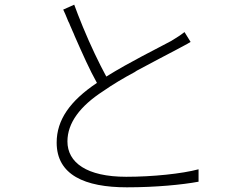

<svg xmlns="http://www.w3.org/2000/svg" viewBox="-20 -784 1040 820"><path d="M828 -8V-61C757 -42 632 -29 519 -29C350 -29 268 -90 268 -180C268 -259 322 -331 421 -395C461 -423 508 -451 555 -476L564 -482C630 -518 693 -550 734 -572C757 -585 777 -594 794 -605L768 -647C750 -633 734 -623 711 -609C652 -577 535 -520 434 -457C403 -514 367 -589 334 -669L330 -679C318 -707 308 -735 297 -764L250 -743C256 -730 262 -717 267 -704L271 -694L276 -684C277 -681 278 -678 280 -674L284 -665C288 -656 291 -648 295 -640L299 -630C332 -555 364 -483 394 -430C279 -353 222 -272 222 -175C222 -37 342 16 522 16C645 16 758 5 828 -8Z"/></svg>

Font: Glow Sans SC Normal Light
Style: Regular
Weight: 300
Designer: Ryoko NISHIZUKA (kana, bopomofo & ideographs); Paul D. Hunt (Latin, Greek & Cyrillic); Sandoll Communications, Soo-young
Version: Version 0.93